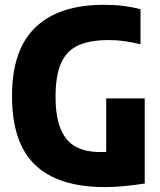

<svg xmlns="http://www.w3.org/2000/svg" viewBox="-20 -770 668 800"><path d="M583 -360V-5.5Q489.5 9.5 417 9.5Q223 9.5 126.5 -82.8Q30 -175 30 -370Q30 -562.5 127.8 -656.2Q225.5 -750 413.5 -750Q457 -750 493.2 -745.5Q529.5 -741 565.5 -731.5V-585.5Q529 -594.5 497.5 -598.8Q466 -603 433 -603Q354 -603 305.8 -580.8Q257.5 -558.5 234.5 -507Q211.5 -455.5 211.5 -367.5Q211.5 -283.5 232.8 -232.5Q254 -181.5 295 -159Q336 -136.5 398 -136.5Q414.5 -136.5 422.5 -137V-360Z"/></svg>

Font: Encode Sans Condensed ExtraBold
Style: Regular
Weight: 800
Width: 3
Designer: Multiple Designers
Foundry: Impallari Type
Version: Version 2.000